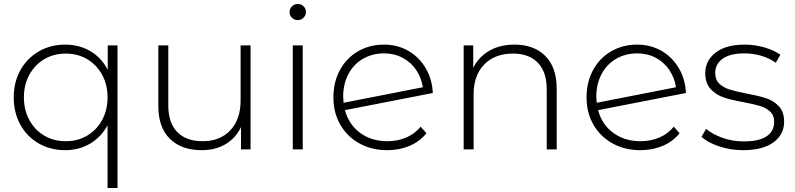

<svg xmlns="http://www.w3.org/2000/svg" viewBox="-20 -750 3991 964"><path d="M570 -522V194H520V-121Q488 -62 432.5 -29Q377 4 307 4Q234 4 175 -29.5Q116 -63 82.5 -123.5Q49 -184 49 -261Q49 -338 82.5 -398Q116 -458 175 -492Q234 -526 307 -526Q378 -526 434 -493Q490 -460 521 -399V-522ZM520 -261Q520 -325 492.5 -375Q465 -425 417.5 -453Q370 -481 310 -481Q250 -481 202.5 -453Q155 -425 127.5 -375Q100 -325 100 -261Q100 -197 127.5 -147Q155 -97 202.5 -69Q250 -41 310 -41Q370 -41 417.5 -69Q465 -97 492.5 -147Q520 -197 520 -261Z M1238 -522V0H1190V-112Q1164 -57 1113 -26.5Q1062 4 993 4Q891 4 833 -53Q775 -110 775 -217V-522H825V-221Q825 -133 870 -87Q915 -41 997 -41Q1085 -41 1136.5 -96Q1188 -151 1188 -244V-522Z M1450 -522H1500V0H1450ZM1434 -689Q1434 -706 1446 -718Q1458 -730 1475 -730Q1492 -730 1504 -718.5Q1516 -707 1516 -690Q1516 -673 1504 -661Q1492 -649 1475 -649Q1458 -649 1446 -660.5Q1434 -672 1434 -689Z M2092 -114 2121 -81Q2087 -39 2036 -17.5Q1985 4 1924 4Q1846 4 1784.5 -30Q1723 -64 1688.5 -124Q1654 -184 1654 -261Q1654 -338 1686.5 -398Q1719 -458 1777 -492Q1835 -526 1908 -526Q1976 -526 2030.5 -494.5Q2085 -463 2117.5 -407.5Q2150 -352 2153 -283L1712 -197Q1731 -125 1788 -83Q1845 -41 1925 -41Q1976 -41 2019.5 -59.5Q2063 -78 2092 -114ZM1703 -265Q1703 -254 1705 -234L2103 -312Q2096 -359 2070 -398Q2044 -437 2002 -459.5Q1960 -482 1908 -482Q1849 -482 1802 -454.5Q1755 -427 1729 -377.5Q1703 -328 1703 -265Z M2775 -305V0H2725V-301Q2725 -389 2680.5 -435Q2636 -481 2556 -481Q2464 -481 2411 -426Q2358 -371 2358 -278V0H2308V-522H2356V-409Q2383 -464 2436.5 -495Q2490 -526 2563 -526Q2661 -526 2718 -469Q2775 -412 2775 -305Z M3363 -114 3392 -81Q3358 -39 3307 -17.5Q3256 4 3195 4Q3117 4 3055.5 -30Q2994 -64 2959.5 -124Q2925 -184 2925 -261Q2925 -338 2957.5 -398Q2990 -458 3048 -492Q3106 -526 3179 -526Q3247 -526 3301.5 -494.5Q3356 -463 3388.5 -407.5Q3421 -352 3424 -283L2983 -197Q3002 -125 3059 -83Q3116 -41 3196 -41Q3247 -41 3290.5 -59.5Q3334 -78 3363 -114ZM2974 -265Q2974 -254 2976 -234L3374 -312Q3367 -359 3341 -398Q3315 -437 3273 -459.5Q3231 -482 3179 -482Q3120 -482 3073 -454.5Q3026 -427 3000 -377.5Q2974 -328 2974 -265Z M3502 -63 3525 -103Q3557 -76 3607.5 -58Q3658 -40 3713 -40Q3792 -40 3829.5 -66Q3867 -92 3867 -138Q3867 -171 3846.5 -190Q3826 -209 3796 -218Q3766 -227 3713 -237Q3651 -248 3613 -261Q3575 -274 3548 -303Q3521 -332 3521 -383Q3521 -445 3572.5 -485.5Q3624 -526 3719 -526Q3769 -526 3818 -512Q3867 -498 3898 -475L3875 -435Q3843 -458 3802 -470Q3761 -482 3718 -482Q3645 -482 3608 -455Q3571 -428 3571 -384Q3571 -349 3592 -329.5Q3613 -310 3643.5 -300.5Q3674 -291 3729 -280Q3790 -269 3827.5 -256.5Q3865 -244 3891 -216Q3917 -188 3917 -139Q3917 -74 3863 -35Q3809 4 3711 4Q3648 4 3591 -15Q3534 -34 3502 -63Z"/></svg>

Font: Montserrat Alternates Light
Style: Regular
Weight: 300
Designer: Julieta Ulanovsky
Foundry: Julieta Ulanovsky
Version: Version 7.200